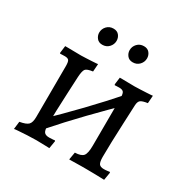

<svg xmlns="http://www.w3.org/2000/svg" viewBox="-150 -770 885 907"><g transform="rotate(30 293.0 -316.0)"><path d="M163 -59 130 -95Q207 -169 282 -247Q357 -325 428 -406L461 -370Q384 -295 309 -217.5Q234 -140 163 -59ZM44 7 49 -35Q84 -41 95.5 -53Q107 -65 107 -95L108 -373Q108 -396 102.5 -403.5Q97 -411 80 -411Q73 -411 64 -410.5Q55 -410 55 -410L53 -414L58 -453Q58 -453 73.5 -453Q89 -453 109.5 -452.5Q130 -452 145 -452Q157 -452 172.5 -453Q188 -454 202.5 -454.5Q217 -455 226 -456Q235 -457 235 -457L232 -415Q201 -411 193 -401Q185 -391 183 -357Q181 -313 178.5 -262.5Q176 -212 174.5 -166Q173 -120 173 -89Q173 -61 180.5 -51Q188 -41 208 -41Q218 -41 228.5 -42Q239 -43 239 -43L241 -40L234 2Q234 2 226.5 1.5Q219 1 208 1Q197 1 185 0.5Q173 0 163 0Q140 0 112.5 1.5Q85 3 65 4.5Q45 6 44 7ZM533 2Q533 2 516 1.5Q499 1 476 0.5Q453 0 434 0Q424 0 408.5 0Q393 0 377.5 0.5Q362 1 352 1Q342 1 342 1L349 -40Q383 -41 394.5 -55Q406 -69 406 -112L407 -373Q407 -396 400.5 -403.5Q394 -411 377 -411Q371 -411 362 -410.5Q353 -410 353 -410L351 -414L356 -453Q356 -453 370.5 -453Q385 -453 404.5 -452.5Q424 -452 437 -452Q451 -452 467.5 -453Q484 -454 499.5 -454.5Q515 -455 524.5 -456Q534 -457 534 -457L531 -415Q503 -411 493.5 -403.5Q484 -396 483 -376Q481 -329 478.5 -274.5Q476 -220 474.5 -171Q473 -122 473 -89Q473 -61 480 -51Q487 -41 506 -41Q517 -41 527.5 -42.5Q538 -44 538 -44L540 -40ZM372 -546Q352 -546 341.5 -559.5Q331 -573 331 -589Q331 -609 345 -624Q359 -639 381 -639Q401 -639 411.5 -626Q422 -613 422 -596Q422 -576 408 -561Q394 -546 372 -546ZM206 -546Q186 -546 175.5 -559.5Q165 -573 165 -589Q165 -609 179 -624Q193 -639 215 -639Q235 -639 245.5 -626Q256 -613 256 -596Q256 -576 242 -561Q228 -546 206 -546Z"/></g></svg>

Font: Alegreya
Style: Regular
Weight: 400
Designer: Juan Pablo del Peral
Foundry: Huerta Tipografica
Version: Version 2.009